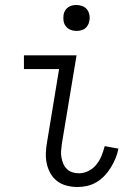

<svg xmlns="http://www.w3.org/2000/svg" viewBox="-20 -742 540 770"><path d="M291 8Q269 8 247.5 2.5Q226 -3 209.5 -15.5Q193 -28 182.5 -46.5Q172 -65 167.5 -86Q163 -107 164 -129.5Q165 -152 169 -174L217 -465H76V-520H287L228 -165Q226 -151 225 -137Q224 -123 226.5 -110Q229 -97 234 -85Q239 -73 248.5 -64Q258 -55 270.5 -51Q283 -47 297 -47Q316 -47 335 -56.5Q354 -66 367 -82.5Q380 -99 387.5 -118Q395 -137 400 -156L455 -146Q451 -126 443.5 -107.5Q436 -89 425 -71Q414 -53 400 -38Q386 -23 368 -12Q350 -1 330 3.5Q310 8 291 8ZM287 -618Q274 -618 263 -622.5Q252 -627 244.5 -636Q237 -645 235 -657.5Q233 -670 235 -683Q236 -691 241 -699.5Q246 -708 253.5 -713Q261 -718 269.5 -720Q278 -722 286 -722Q299 -722 310.5 -717.5Q322 -713 329 -704Q336 -695 338.5 -682.5Q341 -670 338 -657Q337 -649 332 -640.5Q327 -632 320 -627Q313 -622 304 -620Q295 -618 287 -618Z"/></svg>

Font: Iosevka Term Curly Light
Style: Italic
Weight: 300
Italic angle: -9°
Designer: Belleve Invis
Foundry: Belleve Invis
Version: Version 32.3.0